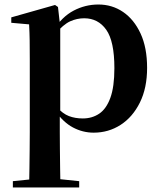

<svg xmlns="http://www.w3.org/2000/svg" viewBox="-20 -572 711 851"><path d="M37 259V231L146 220H225L331 231V259ZM109 259Q110 217 110.5 174Q111 131 111.5 90Q112 49 112 14V-309Q112 -358 111.5 -392.5Q111 -427 109 -464L30 -471V-495L224 -550L237 -541L246 -461L247 -455V-76L245 -63V13Q245 48 245.5 89.5Q246 131 246.5 174Q247 217 248 259ZM395 16Q347 16 303.5 -7Q260 -30 224 -82H212L231 -98Q258 -68 285.5 -57.5Q313 -47 347 -47Q388 -47 419.5 -68Q451 -89 469 -138Q487 -187 487 -270Q487 -389 451 -440Q415 -491 353 -491Q321 -491 291 -477.5Q261 -464 224 -421L209 -438H217Q255 -498 306.5 -525Q358 -552 416 -552Q477 -552 525.5 -519Q574 -486 603 -423.5Q632 -361 632 -271Q632 -182 600 -117.5Q568 -53 514.5 -18.5Q461 16 395 16Z"/></svg>

Font: Noto Serif TC
Style: Bold
Weight: 700
Designer: Ryoko NISHIZUKA 西塚涼子 (kana & ideographs); Frank Grießhammer (Latin, Greek & Cyrillic); Wenlong ZHANG 张文龙 (bopomofo); San
Foundry: Adobe
Version: Version 2.002-H1;hotconv 1.1.0;makeotfexe 2.6.0